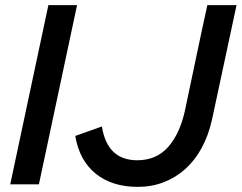

<svg xmlns="http://www.w3.org/2000/svg" viewBox="-20 -720 944 750"><path d="M20 0ZM20 0 169 -700H281L132 0ZM808 -252Q794 -190 767.5 -141.5Q741 -93 703.5 -59.5Q666 -26 619 -8Q572 10 518 10Q418 10 354 -41.5Q290 -93 274 -189Q300 -198 326 -207.5Q352 -217 378 -226Q399 -94 516 -94Q591 -94 636.5 -145.5Q682 -197 702 -286Q724 -389 745.5 -492.5Q767 -596 790 -700H904Q880 -587 856 -476Q832 -365 808 -252Z"/></svg>

Font: Rosa Sans Medium
Style: Italic
Weight: 500
Italic angle: -12°
Designer: Pentagram / MCKL
Foundry: Pentagram / MCKL
Version: Version 1.005;September 16, 2019;FontCreator 11.5.0.2425 64-